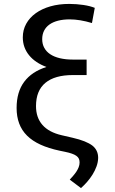

<svg xmlns="http://www.w3.org/2000/svg" viewBox="-20 -757 580 970"><path d="M214.8 -418.7Q186.8 -429 164.6 -443.9Q142.4 -458.8 127 -477.8Q111.5 -496.8 103.3 -519.5Q95.2 -542.3 95.2 -568.2Q95.2 -605.8 112.4 -636.9Q129.6 -668 160.7 -690.3Q191.8 -712.7 234.9 -725Q278.1 -737.2 330.3 -737.2Q348.7 -737.2 366.8 -735.8Q384.9 -734.4 401.6 -731.9Q418.3 -729.4 432.9 -725.7Q447.4 -721.9 458.8 -717.3L444.6 -640.6Q382.8 -659.1 332.4 -659.1Q299.4 -659.1 273.6 -652.5Q247.9 -646 229.9 -633.2Q212 -620.4 202.6 -601.7Q193.2 -583.1 193.2 -558.9Q193.2 -534.4 203.7 -515.3Q214.1 -496.1 233.8 -483Q253.6 -469.8 282.5 -462.9Q311.4 -456 348 -456H417.6V-377.8H348Q257.1 -377.8 209.5 -338.6Q161.9 -299.4 161.9 -220.9Q161.9 -163 194.4 -125.9Q226.9 -88.8 291.2 -73.9L346.6 -61.1Q382.1 -52.9 406.8 -43Q431.5 -33 446.4 -21.7Q475.9 1.4 475.9 40.5Q475.5 62.1 467.7 83.6Q459.9 105.1 447.6 124.8Q435.4 144.5 420.1 161.9Q404.8 179.3 389.2 193.2L332.4 150.6Q340.2 142 348.9 132.1Q357.6 122.2 365.1 111.2Q372.5 100.1 377.3 88.2Q382.1 76.3 382.1 63.9Q382.1 52.9 378.4 44.7Q374.6 36.6 365.9 30.4Q357.2 24.1 343.2 19.2Q329.2 14.2 308.2 9.9L281.2 4.3Q225.5 -7.5 184.5 -26.3Q143.5 -45.1 116.7 -71.7Q89.8 -98.4 76.9 -133.2Q63.9 -168 63.9 -211.6Q63.9 -292.3 102.3 -343.8Q140.6 -395.2 214.8 -418.7Z"/></svg>

Font: Inter P
Style: Regular
Weight: 400
Designer: Rasmus Andersson
Foundry: rsms
Version: Version 3.018;git-588b23468